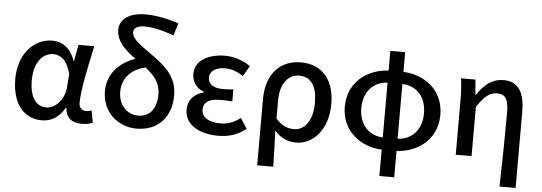

<svg xmlns="http://www.w3.org/2000/svg" viewBox="-58 -994 3892 1379"><g transform="rotate(5 1887.5 -305.0)"><path d="M263 13C332 13 388 -22 428 -92H432C437 -18 482 13 551 13C587 13 613 6 630 -2L614 -89C602 -84 589 -81 577 -81C546 -81 523 -99 523 -136C523 -231 563 -411 593 -550H479L457 -431H454C422 -527 357 -564 290 -564C163 -564 48 -454 48 -267C48 -87 135 13 263 13ZM288 -82C212 -82 167 -147 167 -269C167 -403 235 -468 305 -468C354 -468 403 -440 431 -337L423 -236C416 -152 353 -82 288 -82Z M948 -81C874 -81 807 -141 807 -240C807 -340 870 -406 973 -430C1034 -383 1082 -330 1082 -247C1082 -143 1035 -81 948 -81ZM1180 -766C1094 -795 1013 -810 941 -810C812 -810 754 -751 754 -683C754 -598 822 -539 895 -486C786 -448 697 -364 697 -237C697 -80 816 13 946 13C1102 13 1195 -92 1195 -248C1195 -375 1120 -446 1024 -515C937 -579 862 -622 862 -675C862 -701 885 -723 940 -723C995 -723 1064 -709 1153 -677Z M1533 13C1608 13 1667 -3 1735 -54L1687 -129C1638 -90 1592 -77 1545 -77C1457 -77 1407 -110 1407 -164C1407 -217 1447 -245 1526 -245C1554 -245 1583 -244 1615 -242V-328C1588 -326 1565 -324 1543 -324C1467 -324 1433 -353 1433 -398C1433 -447 1480 -474 1542 -474C1590 -474 1634 -458 1674 -429L1719 -505C1667 -541 1603 -564 1537 -564C1421 -564 1319 -516 1319 -413C1319 -363 1348 -313 1405 -293V-288C1342 -271 1293 -230 1293 -153C1293 -48 1396 13 1533 13Z M1833 200H1949C1947 108 1944 35 1941 -60C1988 -5 2043 13 2098 13C2214 13 2325 -95 2325 -284C2325 -458 2237 -564 2082 -564C1943 -564 1833 -471 1833 -276ZM2075 -82C2032 -82 1988 -93 1942 -147V-279C1942 -403 2003 -468 2077 -468C2168 -468 2207 -397 2207 -282C2207 -153 2148 -82 2075 -82Z M2821 -473C2923 -469 2994 -397 2994 -275C2994 -154 2919 -82 2821 -78ZM2714 -78C2616 -82 2542 -154 2542 -275C2542 -397 2616 -469 2714 -473ZM2821 -702H2714V-560C2564 -553 2423 -454 2423 -275C2423 -97 2564 3 2714 10V200H2821V10C2972 3 3112 -97 3112 -275C3112 -454 2975 -553 2821 -560Z M3580 200H3696V-346C3696 -486 3652 -564 3543 -564C3463 -564 3407 -520 3353 -441H3350L3341 -550H3237C3245 -492 3247 -438 3247 -394V0H3361V-355C3415 -436 3452 -465 3506 -465C3566 -465 3588 -427 3588 -332C3588 -183 3585 23 3580 200Z"/></g></svg>

Font: Noto Sans Japanese Medium
Style: Regular
Weight: 500
Designer: Ryoko NISHIZUKA (kana & ideographs); Paul D. Hunt (Latin, Greek & Cyrillic); Wenlong ZHANG (bopomofo); Sandoll Communica
Foundry: Adobe Systems Incorporated
Version: Version 1.000;PS 1;hotconv 1.0.78;makeotf.lib2.5.61930